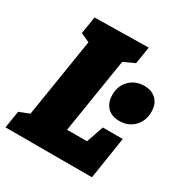

<svg xmlns="http://www.w3.org/2000/svg" viewBox="-177 -840 928 969"><g transform="rotate(30 287.5 -355.0)"><path d="M414 -245H530L492 0H-12L4 -100L84 -131L60 -105L139 -600L158 -571L84 -605L100 -705L413 -710L397 -610L314 -572L336 -600L257 -105L238 -145H400L369 -114ZM469 -315Q423 -315 398 -341.5Q373 -368 373 -412Q373 -465 406.5 -498.5Q440 -532 491 -532Q535 -532 561 -506.5Q587 -481 587 -435Q587 -383 554 -349Q521 -315 469 -315Z"/></g></svg>

Font: Bitter Thin Black
Style: Italic
Weight: 900
Italic angle: -9°
Version: Version 3.020